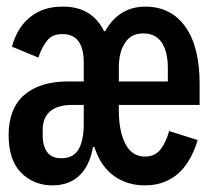

<svg xmlns="http://www.w3.org/2000/svg" viewBox="-20 -548 640 580"><path d="M138 12C170 12 197 3 218 -16C239 -35 254 -64 261 -104C261 -104 265 -104 265 -104C265 -104 265 -104 265 -104C278 -64 298 -35 325 -16C352 3 383 12 418 12C418 12 418 12 418 12C441 12 461 8 478 1C495 -6 511 -16 524 -29C537 -42 547 -56 556 -73C565 -90 572 -107 577 -125C577 -125 491 -152 491 -152C491 -152 491 -152 491 -152C485 -131 477 -113 466 -98C455 -83 439 -75 418 -75C418 -75 418 -75 418 -75C392 -75 372 -88 359 -113C346 -138 339 -172 339 -213C339 -213 339 -231 339 -231C339 -231 583 -231 583 -231C583 -231 583 -296 583 -296C583 -296 583 -296 583 -296C583 -369 569 -426 540 -467C511 -508 470 -528 419 -528C419 -528 419 -528 419 -528C366 -528 325 -503 298 -454C298 -454 294 -454 294 -454C294 -454 294 -454 294 -454C283 -477 267 -496 246 -509C225 -522 200 -528 169 -528C169 -528 169 -528 169 -528C130 -528 98 -518 72 -497C45 -476 27 -446 16 -407C16 -407 96 -374 96 -374C96 -374 96 -374 96 -374C103 -396 112 -413 123 -426C133 -439 148 -445 169 -445C169 -445 169 -445 169 -445C212 -445 233 -416 233 -358C233 -358 233 -302 233 -302C233 -302 187 -302 187 -302C187 -302 187 -302 187 -302C128 -302 84 -288 53 -261C22 -234 6 -193 6 -140C6 -140 6 -140 6 -140C6 -89 19 -51 44 -26C69 -1 101 12 138 12C138 12 138 12 138 12ZM165 -70C146 -70 132 -76 123 -88C114 -100 109 -117 109 -138C109 -138 109 -156 109 -156C109 -156 109 -156 109 -156C109 -181 117 -200 133 -213C148 -225 170 -231 198 -231C198 -231 233 -231 233 -231C233 -231 233 -172 233 -172C233 -172 233 -172 233 -172C233 -141 228 -116 218 -98C207 -79 190 -70 165 -70C165 -70 165 -70 165 -70ZM413 -447C438 -447 456 -438 469 -419C481 -400 487 -375 487 -343C487 -343 487 -302 487 -302C487 -302 339 -302 339 -302C339 -302 339 -343 339 -343C339 -343 339 -343 339 -343C339 -375 345 -400 358 -419C370 -438 388 -447 413 -447C413 -447 413 -447 413 -447Z"/></svg>

Font: IBM Plex Mono Mod
Style: SemiBold
Weight: 500
Designer: Mike Abbink, Paul van der Laan, Pieter van Rosmalen
Foundry: Bold Monday
Version: ""